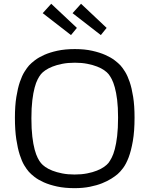

<svg xmlns="http://www.w3.org/2000/svg" viewBox="-20 -979 792 1018"><path d="M377 -646.5Q339.8 -646.5 310.1 -640.6Q280.3 -634.8 257.8 -625.7Q235.4 -616.7 220 -606Q204.6 -595.2 196.8 -585.4Q188.5 -575.2 179.7 -558.3Q170.9 -541.5 163.6 -514.2Q156.2 -486.8 151.4 -447.3Q146.5 -407.7 146.5 -352.1Q146.5 -294.9 151.4 -254.4Q156.2 -213.9 163.8 -186Q171.4 -158.2 180.2 -141.1Q189 -124 197.3 -114.3Q205.1 -104.5 220.2 -93.8Q235.4 -83 257.8 -74.2Q280.3 -65.4 309.6 -59.6Q338.9 -53.7 375.5 -53.7Q412.1 -53.7 441.9 -59.6Q471.7 -65.4 494.1 -74.5Q516.6 -83.5 531.7 -94.2Q546.9 -105 555.2 -115.2Q563 -125.5 572 -142.6Q581.1 -159.7 588.6 -188Q596.2 -216.3 601.1 -257.3Q606 -298.3 606 -356Q606 -410.6 601.1 -449.7Q596.2 -488.8 588.6 -515.9Q581.1 -543 572.3 -559.6Q563.5 -576.2 555.7 -585.9Q547.9 -595.7 532.7 -606.4Q517.6 -617.2 495.1 -626Q472.7 -634.8 443.1 -640.6Q413.6 -646.5 377 -646.5ZM59.1 -355Q59.1 -418.5 66.7 -465.1Q74.2 -511.7 85.4 -544.7Q96.7 -577.6 109.9 -598.6Q123 -619.6 134.3 -632.3Q145.5 -644.5 165.3 -659.7Q185.1 -674.8 214.6 -688Q244.1 -701.2 284.4 -710Q324.7 -718.8 377 -718.8Q429.2 -718.8 469.2 -709.7Q509.3 -700.7 538.8 -687.5Q568.4 -674.3 588.1 -659.2Q607.9 -644 619.1 -631.8Q630.4 -619.1 643.3 -598.4Q656.2 -577.6 667.5 -544.7Q678.7 -511.7 686 -465.3Q693.4 -418.9 693.4 -355.5Q693.4 -282.7 684.3 -231Q675.3 -179.2 661.9 -144Q648.4 -108.9 632.6 -87.9Q616.7 -66.9 603.5 -55.7Q590.3 -44.4 569.8 -31.5Q549.3 -18.6 521.2 -7.3Q493.2 3.9 456.8 11.2Q420.4 18.6 375.5 18.6Q322.8 18.6 282.5 9.8Q242.2 1 212.6 -12.2Q183.1 -25.4 163.6 -40.5Q144 -55.7 132.8 -68.4Q121.6 -81.1 108.6 -102.5Q95.7 -124 84.7 -158.2Q73.7 -192.4 66.4 -240.5Q59.1 -288.6 59.1 -355ZM409.7 -959 545.4 -831.1 514.6 -793 364.7 -909.2ZM251.5 -959 387.7 -831.1 356.4 -793 206.5 -909.2Z"/></svg>

Font: Metrophobic
Style: Regular
Weight: 400
Designer: vernon adams
Foundry: vernon adams
Version: Version 1.000